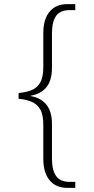

<svg xmlns="http://www.w3.org/2000/svg" viewBox="-20 -780 454 931"><path d="M307 131Q251 131 220.5 94Q190 57 190 -10V-175Q190 -225 174.5 -250.5Q159 -276 132 -287Q105 -298 70 -301V-329Q105 -332 132 -342.5Q159 -353 174.5 -379Q190 -405 190 -455V-620Q190 -687 220.5 -723.5Q251 -760 307 -760H345V-731H319Q272 -731 252 -703Q232 -675 232 -618V-451Q232 -390 205 -357Q178 -324 129 -316V-314Q178 -306 205 -272.5Q232 -239 232 -179V-10Q232 45 252 73.5Q272 102 319 102H345V131Z"/></svg>

Font: Noto Serif Thai ExtraLight
Style: Regular
Weight: 250
Version: Version 2.001